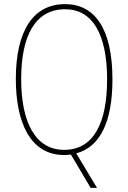

<svg xmlns="http://www.w3.org/2000/svg" viewBox="-20 -744 624 934"><path d="M527 -358C527 -607 439 -724 297 -724C141 -724 57 -594 57 -359C57 -150 127 10 291 10C302 10 312 10 325 8L421 170H452L351 2C467 -29 527 -151 527 -358ZM83 -359C83 -568 150 -699 297 -699C429 -699 501 -579 501 -358C501 -143 434 -15 292 -15C154 -15 83 -146 83 -359Z"/></svg>

Font: Noto Sans Kannada Condensed Thin
Style: Regular
Weight: 100
Width: 3
Designer: Jelle Bosma - Monotype Design Team
Foundry: Monotype Imaging Inc.
Version: Version 2.005